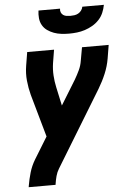

<svg xmlns="http://www.w3.org/2000/svg" viewBox="-62 -796 724 1047"><g transform="rotate(-5 300.0 -272.5)"><path d="M52 205 53 198Q59 162 69.5 126Q80 90 100 57L173 -62L107 -296Q97 -334 93 -374.5Q89 -415 96 -457L108 -530H255L243 -457Q238 -423 240 -390Q242 -357 249 -325L271 -223L354 -358Q368 -382 379.5 -406.5Q391 -431 395 -457L408 -530H554L542 -457Q535 -415 518 -374.5Q501 -334 478 -296L225 119Q214 137 208.5 157.5Q203 178 200 198L199 205ZM345 -610Q324 -610 302.5 -612.5Q281 -615 262 -622Q243 -629 226.5 -640.5Q210 -652 200 -669.5Q190 -687 188 -708Q186 -729 189 -750H307Q305 -739 309 -729.5Q313 -720 321 -714.5Q329 -709 339.5 -707.5Q350 -706 361 -706Q371 -706 382 -707.5Q393 -709 403 -714.5Q413 -720 420 -729.5Q427 -739 429 -750H547Q543 -728 534 -707Q525 -686 509 -669Q493 -652 473 -640.5Q453 -629 431.5 -622Q410 -615 388 -612.5Q366 -610 345 -610Z"/></g></svg>

Font: Iosevka Curly HvExObl
Style: Regular
Weight: 900
Width: 7
Italic angle: -9°
Monospace: yes
Designer: Belleve Invis
Foundry: Belleve Invis
Version: Version 11.1.0; ttfautohint (v1.8.3)